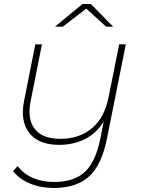

<svg xmlns="http://www.w3.org/2000/svg" viewBox="-20 -740 706 957"><path d="M607 -519 513 -49Q487 82 424 139.5Q361 197 247 197Q183 197 130 175Q77 153 45 113L68 88Q98 127 144.5 147Q191 167 249 167Q350 167 404 116Q458 65 481 -54L497 -134Q460 -75 403 -46.5Q346 -18 275 -18Q187 -18 140.5 -61.5Q94 -105 94 -181Q94 -207 100 -237L156 -519H189L133 -237Q127 -209 127 -185Q127 -119 166 -83.5Q205 -48 281 -48Q376 -48 438.5 -101Q501 -154 521 -255L574 -519ZM509 -607 410 -697 293 -607H254L391 -720H433L544 -607Z"/></svg>

Font: Montserrat Alternates ExLight
Style: Italic
Weight: 275
Italic angle: -11.3°
Designer: Julieta Ulanovsky
Foundry: Julieta Ulanovsky
Version: Version 7.200